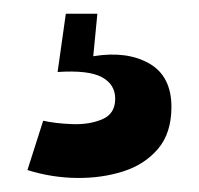

<svg xmlns="http://www.w3.org/2000/svg" viewBox="-20 -32 290 280"><path d="M20 216 43 144Q60 148 85 149Q110 150 129 142Q148 134 148 112Q148 91 128.5 80.5Q109 70 64 73L76 -12H122L116 50Q165 42 197.5 60.5Q230 79 230 124Q230 162 210.5 185Q191 208 159.5 218Q128 228 91.5 227.5Q55 227 20 216Z"/></svg>

Font: Bricolage Grotesque 12pt Condensed SemiBold
Style: Regular
Weight: 600
Width: 3
Designer: Mathieu Triay
Foundry: Atelier Triay
Version: Version 1.001; ttfautohint (v1.8.4.7-5d5b);gftools[0.9.33.de